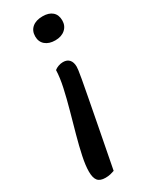

<svg xmlns="http://www.w3.org/2000/svg" viewBox="-184 -567 610 774"><g transform="rotate(-30 121.0 -179.5)"><path d="M61 166Q36 166 25.5 153Q15 140 15 111Q15 83 23.5 42.5Q32 2 45 -45Q58 -92 71.5 -140.5Q85 -189 94.5 -232.5Q104 -276 105 -310Q112 -316 123 -320Q134 -324 145 -324Q164 -324 174 -312.5Q184 -301 184 -280Q184 -275 182.5 -263.5Q181 -252 176.5 -226.5Q172 -201 163 -154Q154 -107 139.5 -31Q125 45 103 158Q95 161 84.5 163.5Q74 166 61 166ZM163 -415Q134 -415 117 -429.5Q100 -444 100 -469Q100 -495 117.5 -510Q135 -525 166 -525Q195 -525 211 -511Q227 -497 227 -471Q227 -446 209.5 -430.5Q192 -415 163 -415Z"/></g></svg>

Font: Sansita Swashed Light
Style: Regular
Weight: 300
Designer: Pablo Cosgaya
Foundry: Omnibus-Type
Version: Version 1.003